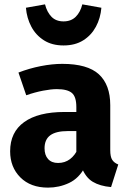

<svg xmlns="http://www.w3.org/2000/svg" viewBox="-20 -840 588 877"><path d="M264.4 -548.3Q379.9 -548.3 431.8 -500.5Q483.6 -452.6 483.6 -359.6V-154.1Q483.6 -123.9 492.5 -110Q501.4 -96.1 520.2 -88.7L487.3 14.5Q436.5 10.1 403.6 -9.7Q370.6 -29.5 352.5 -76.7L328.7 -132.3V-351.3Q328.7 -398.3 308.1 -415.6Q287.4 -432.9 239.3 -432.9Q214 -432.9 177.1 -425.9Q140.2 -418.9 99.8 -404.9L64.3 -508.6Q113.9 -527.8 166.5 -538.1Q219.1 -548.3 264.4 -548.3ZM274.5 -328.5H350.6V-241.3H289.6Q235.9 -241.3 209.7 -222.1Q183.5 -202.9 183.5 -162.6Q183.5 -131.5 199.6 -113.6Q215.8 -95.6 245.2 -95.6Q276.5 -95.6 299.7 -113.1Q322.8 -130.7 336.5 -161.4L368.4 -77.6Q340.8 -25.5 295.6 -4.3Q250.4 17 199.3 17Q119.7 17 73 -29.7Q26.3 -76.4 26.3 -148.9Q26.3 -236.4 90.4 -282.4Q154.5 -328.5 274.5 -328.5ZM270.2 -632.4Q217.8 -632.4 180.9 -655.7Q144 -679 123.2 -718Q102.4 -757 98.4 -804.6L185.6 -820.1Q194.7 -784.4 215.3 -763.3Q235.8 -742.3 270.2 -742.3Q304.6 -742.3 325.9 -763.3Q347.2 -784.4 356 -820.1L443.1 -804.6Q439.1 -757 418.1 -718Q397.1 -679 360.1 -655.7Q323 -632.4 270.2 -632.4Z"/></svg>

Font: Fira Sans Variable
Style: Regular
Weight: 400
Designer: Carrois Corporate & Edenspiekermann AG
Foundry: Carrois Corporate GbR & Edenspiekermann AG
Version: Version 4.202